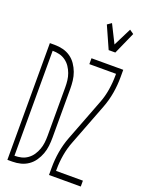

<svg xmlns="http://www.w3.org/2000/svg" viewBox="-177 -1054 854 1136"><g transform="rotate(20 250.0 -486.0)"><path d="M19 0V-735H50Q77 -735 102.5 -728.5Q128 -722 149.5 -707Q171 -692 186 -670Q201 -648 210 -623.5Q219 -599 222 -573Q225 -547 225 -521V-215Q225 -188 222 -162Q219 -136 210 -111.5Q201 -87 186 -65Q171 -43 149.5 -28Q128 -13 102.5 -6.5Q77 0 50 0ZM50 -37Q72 -37 93 -42Q114 -47 132 -60Q150 -73 162 -91Q174 -109 181.5 -129.5Q189 -150 191.5 -171.5Q194 -193 194 -215V-521Q194 -542 191.5 -563.5Q189 -585 181.5 -605.5Q174 -626 162 -644Q150 -662 132 -675Q114 -688 93 -693Q72 -698 50 -698ZM360 -815 298 -954 324 -972 381 -858 438 -972 464 -954 402 -815ZM281 0V-46Q281 -97 289.5 -147Q298 -197 316 -244L417 -507Q434 -550 441.5 -596.5Q449 -643 449 -689V-698H281V-735H481V-689Q481 -638 472.5 -588Q464 -538 446 -491L345 -228Q328 -185 320 -138.5Q312 -92 312 -46V-37H481V0Z"/></g></svg>

Font: Iosevka Curly Extralight
Style: Regular
Weight: 200
Monospace: yes
Designer: Belleve Invis
Foundry: Belleve Invis
Version: Version 22.1.2; ttfautohint (v1.8.4)